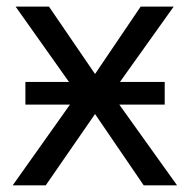

<svg xmlns="http://www.w3.org/2000/svg" viewBox="-20 -556 569 576"><path d="M56.2 -310.1H187L26.9 -536.1H127L265.1 -334L401.9 -536.1H501L339.8 -310.1H474.1V-242.2H337.9L511.2 0H411.1L265.1 -213.9L117.2 0H18.1L189.9 -242.2H56.2Z"/></svg>

Font: NotoSans
Style: Regular
Weight: 400
Designer: Monotype Design team
Foundry: Monotype Imaging Inc.
Version: Version 1.04